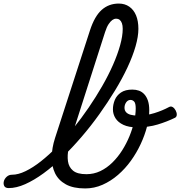

<svg xmlns="http://www.w3.org/2000/svg" viewBox="-184 -1039 1012 1078"><path d="M-135 17Q-154 17 -160 5.5Q-166 -6 -162.5 -20.5Q-159 -35 -146.5 -46.5Q-134 -58 -116 -58Q-82 -58 -40.5 -78Q1 -98 46 -133.5Q91 -169 137 -216Q183 -263 228 -319Q273 -375 314 -435Q355 -495 390 -556Q425 -617 450.5 -675Q476 -733 490.5 -785Q505 -837 505 -877Q505 -892 518 -899.5Q531 -907 548.5 -907Q566 -907 579.5 -899.5Q593 -892 593 -877Q593 -834 577 -778.5Q561 -723 531.5 -660Q502 -597 461.5 -530.5Q421 -464 373.5 -397.5Q326 -331 273.5 -270Q221 -209 167.5 -157Q114 -105 60.5 -66Q7 -27 -42.5 -5Q-92 17 -135 17ZM294 19Q227 19 185.5 -4Q144 -27 125 -66.5Q106 -106 106.5 -157Q107 -208 125 -264L321 -868Q347 -948 387 -983.5Q427 -1019 483 -1019Q517 -1019 542 -1001.5Q567 -984 580 -952.5Q593 -921 593 -877Q593 -858 579.5 -849Q566 -840 548.5 -840Q531 -840 518 -849Q505 -858 505 -877Q505 -896 500.5 -908.5Q496 -921 488 -927.5Q480 -934 467 -934Q457 -934 446.5 -926.5Q436 -919 425.5 -903Q415 -887 406 -859L223 -288Q210 -248 201.5 -207.5Q193 -167 197.5 -134Q202 -101 226 -81Q250 -61 301 -61Q343 -61 379.5 -78.5Q416 -96 447 -126.5Q478 -157 502 -195Q526 -233 543 -274.5Q560 -316 569 -356Q578 -396 578 -430Q578 -460 569 -469Q560 -478 549 -478Q534 -478 524.5 -464.5Q515 -451 515 -434Q515 -419 524 -409Q533 -399 550 -394.5Q567 -390 590 -390Q638 -390 683 -404Q728 -418 765 -438Q776 -444 786 -437.5Q796 -431 802.5 -418.5Q809 -406 808.5 -394.5Q808 -383 799 -378Q754 -356 701.5 -340Q649 -324 584 -324Q539 -324 509 -338Q479 -352 464.5 -375Q450 -398 450 -425Q450 -452 460.5 -477.5Q471 -503 495 -519.5Q519 -536 559 -536Q579 -536 596 -530Q613 -524 626 -510Q639 -496 646.5 -474Q654 -452 654 -420Q654 -377 641.5 -328.5Q629 -280 606 -230.5Q583 -181 551 -136.5Q519 -92 478.5 -57Q438 -22 391.5 -1.5Q345 19 294 19Z"/></svg>

Font: Playwrite RO
Style: Regular
Weight: 400
Designer: Veronika Burian, José Scaglione
Foundry: TypeTogether
Version: Version 1.002